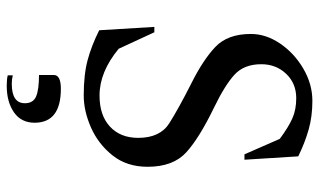

<svg xmlns="http://www.w3.org/2000/svg" viewBox="-209 -501 949 571"><g transform="rotate(90 265.5 -215.5)"><path d="M264 10Q202 10 159 -1.5Q116 -13 70 -36L60 -200H76L125 -94Q194 -37 264 -37Q323 -37 356.5 -68Q390 -99 390 -152Q390 -217 346.5 -244.5Q303 -272 228 -310Q158 -345 119.5 -381.5Q81 -418 81 -487Q81 -532 109.5 -574Q138 -616 184 -643Q230 -670 280 -670Q326 -670 365 -659Q404 -648 445 -628L455 -468H439L393 -573Q358 -599 332 -610.5Q306 -622 272 -622Q228 -622 199.5 -592Q171 -562 171 -518Q171 -467 202 -438.5Q233 -410 299 -378Q390 -334 433 -295Q476 -256 476 -180Q476 -118 442 -75.5Q408 -33 359 -11.5Q310 10 264 10ZM235 239Q216 239 204 236V221Q216 224 229 224Q287 224 287 185Q287 160 266.5 151.5Q246 143 203 143V99Q203 78 244 78Q345 78 345 156Q345 196 314 217.5Q283 239 235 239Z"/></g></svg>

Font: Spectral
Style: Regular
Weight: 400
Designer: Jean-Baptiste Levee
Foundry: Production Type
Version: Version 1.002